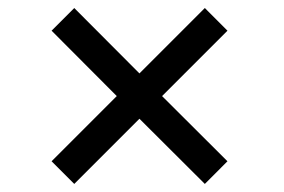

<svg xmlns="http://www.w3.org/2000/svg" viewBox="-20 -559 704 476"><path d="M107.9 -159.2 164.1 -103 325.7 -264.6 487.8 -103 543.9 -159.2 381.8 -320.8 543.9 -482.9 487.8 -539.1 325.7 -377 164.1 -539.1 107.9 -482.9 269.5 -320.8Z"/></svg>

Font: Arbutus Slab
Style: Regular
Weight: 400
Designer: Karolina Lach
Foundry: Karolina Lach
Version: Version 1.001